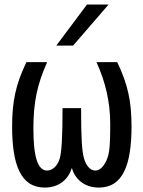

<svg xmlns="http://www.w3.org/2000/svg" viewBox="-20 -825 642 859"><path d="M231.9 -621.1H307.1L465.8 -804.7H369.1ZM180.2 14.2C247.1 14.2 286.6 -25.4 301.3 -73.2C315.4 -25.4 355.5 14.2 422.4 14.2C530.8 14.2 568.4 -89.4 568.4 -259.3C568.4 -372.6 551.8 -448.2 504.4 -546.9H411.6C452.6 -457.5 473.1 -365.7 473.1 -272.5V-256.8C473.1 -177.7 469.2 -149.9 464.8 -131.8C456.1 -97.2 434.6 -62 406.2 -62C384.3 -62 364.7 -83.5 355.5 -117.7C346.7 -148.9 342.8 -203.6 342.8 -341.3H259.8C259.8 -207 255.4 -145.5 247.6 -117.2C237.8 -82 214.4 -62 190.4 -62C148.4 -62 129.4 -125 129.4 -250C129.4 -368.2 146.5 -447.3 190.9 -546.9H98.1C50.8 -448.2 34.2 -372.6 34.2 -259.3C34.2 -89.4 71.8 14.2 180.2 14.2Z"/></svg>

Font: Hack
Style: Regular
Weight: 400
Monospace: yes
Designer: Christopher Simpkins
Foundry: Christopher Simpkins
Version: Version 2.010